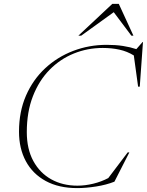

<svg xmlns="http://www.w3.org/2000/svg" viewBox="-20 -955 754 985"><path d="M567 -23Q525.5 -6.5 472.8 1.8Q420 10 376.5 10Q281.5 10 214.5 -26.5Q147.5 -63 112.5 -128.2Q77.5 -193.5 77.5 -279.5Q77.5 -382 113.2 -464.2Q149 -546.5 211.8 -604.8Q274.5 -663 355.8 -694Q437 -725 527.5 -725Q574 -725 611 -719.2Q648 -713.5 679.5 -703L711.5 -739.5H713.5L697 -510.5H688.5L666.5 -670.5Q632.5 -691.5 593 -700.2Q553.5 -709 507 -709Q429 -709 358.8 -680.5Q288.5 -652 234.2 -596.8Q180 -541.5 148.8 -461.2Q117.5 -381 117.5 -277.5Q117.5 -190.5 151 -129Q184.5 -67.5 243 -35Q301.5 -2.5 377 -2.5Q416.5 -2.5 458 -12.5Q499.5 -22.5 535.5 -41.5L635 -173H643.5ZM382 -772 556 -935H589.5L664.5 -772H654L563.5 -892.5L396.5 -772Z"/></svg>

Font: Newsreader Display ExtraLight
Style: Italic
Weight: 275
Italic angle: -17°
Designer: Hugues Gentile
Foundry: Production Type
Version: Version 1.002